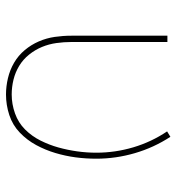

<svg xmlns="http://www.w3.org/2000/svg" viewBox="6 -586 588 640"><g transform="rotate(90 300.0 -266.0)"><path d="M295 8Q268 8 240.5 1.5Q213 -5 189 -19Q165 -33 147 -54.5Q129 -76 118 -101.5Q107 -127 103 -154.5Q99 -182 99 -210V-530H120V-210Q120 -185 123.5 -160Q127 -135 136.5 -112Q146 -89 162 -69Q178 -49 199.5 -36Q221 -23 245.5 -17Q270 -11 295 -11Q327 -11 358 -22Q389 -33 411.5 -55.5Q434 -78 448.5 -107Q463 -136 471.5 -166.5Q480 -197 484.5 -229Q489 -261 489 -293Q489 -356 471 -416.5Q453 -477 418 -529L436 -540Q472 -485 490.5 -421.5Q509 -358 509 -293Q509 -258 504.5 -224Q500 -190 490 -156.5Q480 -123 463.5 -92.5Q447 -62 422 -38Q397 -14 363.5 -3Q330 8 295 8Z"/></g></svg>

Font: Iosevka Curly Thin Extended
Style: Regular
Weight: 100
Width: 7
Monospace: yes
Designer: Belleve Invis
Foundry: Belleve Invis
Version: Version 11.1.0; ttfautohint (v1.8.3)